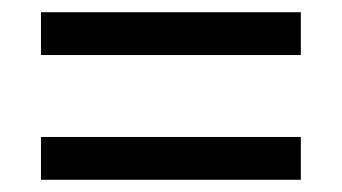

<svg xmlns="http://www.w3.org/2000/svg" viewBox="-20 -560 560 314"><path d="M47 -470V-540H472V-470ZM47 -266V-336H472V-266Z"/></svg>

Font: Noto Sans Tamil UI SemiCondensed
Style: Regular
Weight: 400
Width: 4
Designer: Jelle Bosma - Monotype Design Team
Foundry: Monotype Imaging Inc.
Version: Version 2.004; ttfautohint (v1.8.4.7-5d5b)